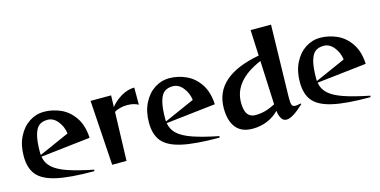

<svg xmlns="http://www.w3.org/2000/svg" viewBox="-76 -1178 3141 1589"><g transform="rotate(-15 1494.5 -383.5)"><path d="M38 -258Q38 -352 73.5 -423Q109 -494 167.5 -532Q226 -570 292 -570Q367 -570 436.5 -539Q506 -508 552.5 -439Q599 -370 604 -264L179 -216Q188 -160 229.5 -122Q271 -84 353 -55.5Q435 -27 574 1L570 13Q363 13 248.5 -13Q134 -39 86 -97Q38 -155 38 -258ZM177 -231 437 -346Q429 -407 392 -452.5Q355 -498 306 -498Q262 -498 234.5 -478Q207 -458 191.5 -403.5Q176 -349 176 -250Q176 -237 177 -231Z M691 -557H867L864 -458Q901 -505 957 -537.5Q1013 -570 1069 -570V-423Q1029 -445 974 -445Q943 -445 913 -437.5Q883 -430 863 -416L850 0H727Z M1111 -258Q1111 -352 1146.5 -423Q1182 -494 1240.5 -532Q1299 -570 1365 -570Q1440 -570 1509.5 -539Q1579 -508 1625.5 -439Q1672 -370 1677 -264L1252 -216Q1261 -160 1302.5 -122Q1344 -84 1426 -55.5Q1508 -27 1647 1L1643 13Q1436 13 1321.5 -13Q1207 -39 1159 -97Q1111 -155 1111 -258ZM1250 -231 1510 -346Q1502 -407 1465 -452.5Q1428 -498 1379 -498Q1335 -498 1307.5 -478Q1280 -458 1264.5 -403.5Q1249 -349 1249 -250Q1249 -237 1250 -231Z M1740 -212Q1740 -487 2132 -559L2122 -780H2297L2283 -173V-146Q2283 -108 2290 -93.5Q2297 -79 2320 -79Q2332 -79 2365 -86L2369 -80Q2271 13 2219 13Q2167 13 2155 -80Q2117 -38 2058 -12.5Q1999 13 1928 13Q1834 13 1787 -45.5Q1740 -104 1740 -212ZM1980 -90Q2023 -90 2063.5 -101Q2104 -112 2151 -136L2134 -512Q1890 -409 1890 -220Q1890 -153 1912.5 -121.5Q1935 -90 1980 -90Z M2404 -258Q2404 -352 2439.5 -423Q2475 -494 2533.5 -532Q2592 -570 2658 -570Q2733 -570 2802.5 -539Q2872 -508 2918.5 -439Q2965 -370 2970 -264L2545 -216Q2554 -160 2595.5 -122Q2637 -84 2719 -55.5Q2801 -27 2940 1L2936 13Q2729 13 2614.5 -13Q2500 -39 2452 -97Q2404 -155 2404 -258ZM2543 -231 2803 -346Q2795 -407 2758 -452.5Q2721 -498 2672 -498Q2628 -498 2600.5 -478Q2573 -458 2557.5 -403.5Q2542 -349 2542 -250Q2542 -237 2543 -231Z"/></g></svg>

Font: Tiejili SC
Style: Regular
Weight: 400
Designer: Buernia
Foundry: Ershou Xiaoxi Press
Version: Version 1.100